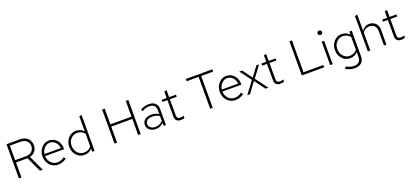

<svg xmlns="http://www.w3.org/2000/svg" viewBox="53 -2109 7933 3699"><g transform="rotate(-20 4020.0 -259.0)"><path d="M92 0V-700H365Q435 -700 483 -674Q531 -648 556.5 -603.5Q582 -559 582 -503Q582 -435 543.5 -384Q505 -333 434 -316L581 0H524L380 -308H144V0ZM144 -355H362Q444 -355 487 -397.5Q530 -440 530 -503Q530 -567 487 -610Q444 -653 362 -653H144Z M897 10Q831 10 778 -23Q725 -56 694 -112.5Q663 -169 663 -240Q663 -311 693 -367Q723 -423 773.5 -456Q824 -489 885 -489Q946 -489 995 -457.5Q1044 -426 1073 -372Q1102 -318 1102 -250V-231H713Q715 -175 740 -130.5Q765 -86 806.5 -61Q848 -36 899 -36Q939 -36 977 -50.5Q1015 -65 1041 -89L1071 -52Q1031 -21 988.5 -5.5Q946 10 897 10ZM715 -272H1051Q1047 -321 1024 -359.5Q1001 -398 965 -420.5Q929 -443 885 -443Q842 -443 806 -421Q770 -399 746 -360.5Q722 -322 715 -272Z M1436 8Q1372 8 1321 -25Q1270 -58 1240.5 -114Q1211 -170 1211 -239Q1211 -308 1240.5 -364Q1270 -420 1321.5 -453.5Q1373 -487 1438 -487Q1482 -487 1522.5 -469.5Q1563 -452 1594 -417V-725L1644 -737V0H1594V-65Q1564 -28 1523.5 -10Q1483 8 1436 8ZM1444 -38Q1492 -38 1531 -57.5Q1570 -77 1594 -111V-367Q1570 -401 1530.5 -421Q1491 -441 1444 -441Q1392 -441 1350.5 -415Q1309 -389 1285 -343.5Q1261 -298 1261 -240Q1261 -182 1285.5 -136Q1310 -90 1351.5 -64Q1393 -38 1444 -38Z M2052 0V-700H2104V-376H2537V-700H2589V0H2537V-329H2104V0Z M2899 10Q2849 10 2809 -8.5Q2769 -27 2746 -60Q2723 -93 2723 -138Q2723 -183 2746.5 -215Q2770 -247 2810.5 -264.5Q2851 -282 2901 -282Q2995 -282 3057 -239V-314Q3057 -381 3023 -414Q2989 -447 2925 -447Q2890 -447 2854.5 -436.5Q2819 -426 2777 -403L2757 -444Q2847 -489 2927 -489Q3012 -489 3059 -447Q3106 -405 3106 -323V0H3057V-59Q3026 -26 2986 -8Q2946 10 2899 10ZM2772 -139Q2772 -90 2809.5 -61Q2847 -32 2905 -32Q2952 -32 2989 -49Q3026 -66 3057 -98V-198Q3025 -220 2989 -230Q2953 -240 2906 -240Q2848 -240 2810 -213Q2772 -186 2772 -139Z M3409 10Q3353 10 3324.5 -18.5Q3296 -47 3296 -97V-438H3195V-481H3296V-612L3346 -625V-481H3487V-438H3346V-113Q3346 -72 3362.5 -54Q3379 -36 3418 -36Q3440 -36 3454.5 -39.5Q3469 -43 3487 -50V-3Q3448 10 3409 10Z M4014 0V-653H3768V-700H4312V-653H4066V0Z M4532 10Q4466 10 4413 -23Q4360 -56 4329 -112.5Q4298 -169 4298 -240Q4298 -311 4328 -367Q4358 -423 4408.5 -456Q4459 -489 4520 -489Q4581 -489 4630 -457.5Q4679 -426 4708 -372Q4737 -318 4737 -250V-231H4348Q4350 -175 4375 -130.5Q4400 -86 4441.5 -61Q4483 -36 4534 -36Q4574 -36 4612 -50.5Q4650 -65 4676 -89L4706 -52Q4666 -21 4623.5 -5.5Q4581 10 4532 10ZM4350 -272H4686Q4682 -321 4659 -359.5Q4636 -398 4600 -420.5Q4564 -443 4520 -443Q4477 -443 4441 -421Q4405 -399 4381 -360.5Q4357 -322 4350 -272Z M4774 0 4959 -249 4785 -481H4844L4990 -285L5135 -481H5191L5019 -250L5206 0H5147L4988 -215L4830 0Z M5451 10Q5395 10 5366.5 -18.5Q5338 -47 5338 -97V-438H5237V-481H5338V-612L5388 -625V-481H5529V-438H5388V-113Q5388 -72 5404.5 -54Q5421 -36 5460 -36Q5482 -36 5496.5 -39.5Q5511 -43 5529 -50V-3Q5490 10 5451 10Z M5892 0V-700H5944V-47H6351V0Z M6499 -608Q6480 -608 6466.5 -621.5Q6453 -635 6453 -654Q6453 -673 6466.5 -686.5Q6480 -700 6499 -700Q6518 -700 6531.5 -686.5Q6545 -673 6545 -654Q6545 -635 6531.5 -621.5Q6518 -608 6499 -608ZM6474 0V-481H6524V0Z M6902 219Q6853 219 6805 205Q6757 191 6718 167L6744 127Q6787 150 6823.5 161.5Q6860 173 6899 173Q6967 173 7003.5 139.5Q7040 106 7040 41V-63Q7010 -27 6970 -9.5Q6930 8 6883 8Q6819 8 6768 -25Q6717 -58 6687.5 -114Q6658 -170 6658 -239Q6658 -308 6687.5 -364Q6717 -420 6768.5 -453.5Q6820 -487 6885 -487Q6929 -487 6969.5 -469.5Q7010 -452 7041 -417V-481H7090V39Q7090 127 7041 173Q6992 219 6902 219ZM6891 -38Q6939 -38 6977.5 -57Q7016 -76 7040 -109V-369Q7016 -401 6977 -421Q6938 -441 6891 -441Q6839 -441 6797.5 -415Q6756 -389 6732 -343.5Q6708 -298 6708 -240Q6708 -182 6732.5 -136Q6757 -90 6798.5 -64Q6840 -38 6891 -38Z M7246 0V-725L7296 -737V-404Q7323 -445 7361 -467Q7399 -489 7449 -489Q7502 -489 7542 -466Q7582 -443 7604.5 -402Q7627 -361 7627 -307V0H7577V-293Q7577 -363 7539 -404Q7501 -445 7435 -445Q7392 -445 7355.5 -424Q7319 -403 7296 -361V0Z M7929 10Q7873 10 7844.5 -18.5Q7816 -47 7816 -97V-438H7715V-481H7816V-612L7866 -625V-481H8007V-438H7866V-113Q7866 -72 7882.5 -54Q7899 -36 7938 -36Q7960 -36 7974.5 -39.5Q7989 -43 8007 -50V-3Q7968 10 7929 10Z"/></g></svg>

Font: Red Hat Text Light
Style: Regular
Weight: 300
Designer: Pentagram, MCKL
Foundry: Pentagram, MCKL
Version: Version 1.023; ttfautohint (v1.8.3)